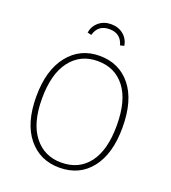

<svg xmlns="http://www.w3.org/2000/svg" viewBox="-159 -1008 1008 1135"><g transform="rotate(20 345.0 -441.0)"><path d="M345 -892Q391 -892 422.5 -866Q454 -840 461 -798L436 -792Q417 -861 345 -861Q274 -861 255 -792L230 -798Q237 -840 268.5 -866Q300 -892 345 -892ZM345 -693Q469 -693 542.5 -601.5Q616 -510 616 -340Q616 -175 543.5 -82.5Q471 10 345 10Q222 10 148 -81.5Q74 -173 74 -339Q74 -505 148.5 -599Q223 -693 345 -693ZM345 -660Q237 -660 173.5 -577.5Q110 -495 110 -339Q110 -186 174 -104Q238 -22 345 -22Q456 -22 518 -103.5Q580 -185 580 -340Q580 -497 517 -578.5Q454 -660 345 -660Z"/></g></svg>

Font: Fira Sans UltraLight
Style: Regular
Weight: 200
Designer: Carrois Corporate & Edenspiekermann AG
Foundry: Carrois Corporate GbR & Edenspiekermann AG
Version: Version 4.106;PS 004.106;hotconv 1.0.70;makeotf.lib2.5.58329